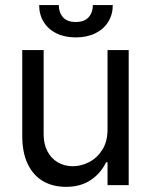

<svg xmlns="http://www.w3.org/2000/svg" viewBox="-20 -727 593 754"><path d="M402.3 -530.3H485.4V0H402.3V-89.8H396.5Q376 -46.4 336.2 -19.8Q296.4 6.8 239.3 6.8Q188 6.8 149.4 -15.4Q110.8 -37.6 89.1 -82.5Q67.4 -127.4 67.4 -193.4V-530.3H151.4V-199.2Q151.4 -161.6 166 -133.3Q180.7 -105 206.8 -89.6Q232.9 -74.2 266.6 -74.2Q298.3 -74.2 329.8 -90.3Q361.3 -106.4 381.8 -138.9Q402.3 -171.4 402.3 -217.8ZM277.3 -580.1Q233.9 -580.1 201.4 -596.2Q168.9 -612.3 151.4 -641.1Q133.8 -669.9 133.8 -707H210.9Q210.9 -678.2 227.3 -659.4Q243.7 -640.6 277.3 -640.6Q311.5 -640.6 328.1 -659.4Q344.7 -678.2 344.7 -707H422.9Q422.9 -669.9 405 -641.1Q387.2 -612.3 354.2 -596.2Q321.3 -580.1 277.3 -580.1Z"/></svg>

Font: Pretendard Std
Style: Regular
Weight: 400
Designer: Base glyphs from Inter by Rasmus Andersson; Hangeul glyphs from Noto Sans CJK(Source Han Sans) by Jang Soo-young and Kan
Foundry: Kil Hyung-jin
Version: Version 1.309